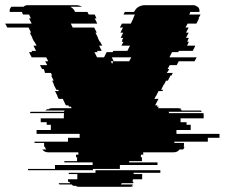

<svg xmlns="http://www.w3.org/2000/svg" viewBox="-52 -720 866 740"><path d="M628 -204H794V-189H749V-174H620V-169H657V-160Q657 -156 656 -154H659Q658 -150 654 -144H640Q632 -133 618 -133H500V-124H491V-114H495V-99H446V-94H555V-84H410V-69H306V-64H56V-69H160V-84H305V-94H196V-99H245V-114H241V-124H250V-133H133Q119 -133 111 -144H126Q122 -150 121 -154H119Q118 -156 118 -160V-169H81V-174H210V-189H255V-204H89V-219H144V-239H128V-249H105V-264H194V-276Q194 -278 194.5 -280Q195 -282 195 -284H63L66 -289H194L197 -294H123Q127 -298 129 -299H135Q140 -303 149 -303H224L221 -309H214L211 -314H202L197 -324L190 -339H174L169 -349H170L160 -369H175L172 -374H165L155 -394H156L149 -409H155L145 -429H149L144 -439H122L119 -444H121L116 -454H110L102 -469H130L122 -484H134L126 -499H70L60 -519H72L69 -524H87L77 -544H89L81 -559H80L77 -564L72 -574H73L63 -594H68L58 -614H-24L-32 -629H70L60 -649H67L60 -664H37L34 -669Q34 -670 33.5 -671.5Q33 -673 33 -674H-14L-15 -678Q-15 -687 -8 -694H39Q45 -700 54 -700H242Q249 -700 255 -698Q261 -696 265 -694H219Q227 -690 231.5 -684Q236 -678 237 -675L238 -674H285L290 -664H313L320 -649H313L323 -629H221L228 -614H311L321 -594H316L326 -574H325L330 -564L333 -559H334L342 -544H330L340 -524H322L324 -519H312L322 -499H349L359 -519H382L385 -524H439L449 -544H416L424 -559H417L420 -564H418L423 -574H413L423 -594H412L422 -614H410L418 -629H452L462 -649H461L468 -664H424L429 -674H464L465 -675Q467 -678 471 -684Q475 -690 483 -694H482Q487 -696 492.5 -698Q498 -700 505 -700H693Q702 -700 708 -694H710Q717 -687 717 -678Q717 -675 716 -674H681Q681 -673 680.5 -671.5Q680 -670 680 -669L677 -664H721L713 -649H715L705 -629H671L663 -614H675L665 -594H675L665 -574H676L671 -564H672L670 -559H676L669 -544H701L691 -524H637L635 -519H611L601 -499H706L698 -484H637L629 -469H602L594 -454H600L595 -444H594L591 -439H614L609 -429H605L595 -409H588L580 -394H579L569 -374H577L574 -369H559L549 -349H548L543 -339H559L551 -324L546 -314H555L553 -309H560L557 -303H634Q643 -303 648 -299H643Q645 -298 649 -294H722Q725 -291 726 -289H598Q600 -285 600 -284H732Q733 -281 733 -276V-264H644V-249H667V-239H683V-219H628ZM454 -499H379L386 -484H446ZM385 -484H375L380 -474ZM316 -54V-64H566V-54H463V-49H496V-29H460V-27Q460 -25 459.5 -23Q459 -21 459 -19H463Q463 -18 461 -14H417L414 -9H461Q457 -5 455 -4H463Q458 0 449 0H253Q245 0 238 -4H230Q228 -5 224 -9H177L174 -14H218Q216 -18 216 -19H211Q210 -22 210 -27V-29H246V-49H213V-54Z"/></svg>

Font: Rubik Glitch
Style: Regular
Weight: 400
Designer: Hubert and Fischer, NaN
Foundry: Hubert and Fischer, NaN
Version: Version 2.200